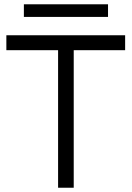

<svg xmlns="http://www.w3.org/2000/svg" viewBox="-20 -879 616 899"><path d="M252 0V-644H9.8V-713.9H565.9V-644H325.2V0ZM91.8 -858.9H485.8V-799.8H91.8Z"/></svg>

Font: Arcon-Regular
Style: Regular
Weight: 400
Designer: M. Zarth
Foundry: martin zarth - visuelle & digitale kommunikation
Version: Version 1.131;PS 001.131;hotconv 1.0.70;makeotf.lib2.5.58329